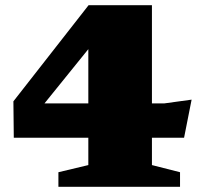

<svg xmlns="http://www.w3.org/2000/svg" viewBox="-20 -718 784 738"><path d="M564 -698V-83.5L672 -56V0H204.5V-56L319.5 -83.5V-626.5L395 -622.5L108.5 -268L78.5 -320.5H611L716.5 -335L687.5 -188.5H33L31.5 -328.5L320.5 -698Z"/></svg>

Font: Newsreader 9pt ExtraBold
Style: Regular
Weight: 800
Designer: Hugues Gentile
Foundry: Production Type
Version: Version 1.003